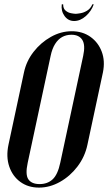

<svg xmlns="http://www.w3.org/2000/svg" viewBox="-20 -847 505 873"><path d="M18.5 -188.8Q7 -134 22.1 -89.8Q37.2 -45.5 72.6 -19.8Q108 6 157.2 6Q206.5 6 252.6 -19.9Q298.8 -45.8 332.4 -90Q366 -134.2 377.5 -188.8L448 -517.8Q458.5 -569.8 442.6 -612Q426.8 -654.2 391 -679.6Q355.2 -705 306.2 -705Q257 -705 211.2 -679.2Q165.5 -653.5 132.6 -611.2Q99.8 -569 89 -517.8ZM210.2 -592.8Q217 -625.5 230.5 -647Q244 -668.5 262.8 -678.8Q281.5 -689 304.8 -689Q339.2 -689 354.1 -665.8Q369 -642.5 358.2 -592.8L254 -107Q242.5 -52.8 219.1 -31.4Q195.8 -10 160 -10Q124 -10 109.1 -31.5Q94.2 -53 106 -107ZM399.8 -827.2Q391.8 -808 376.2 -798.6Q360.8 -789.2 345.4 -786.8Q330 -784.2 324.2 -784.2Q317.5 -784.2 303.6 -786.8Q289.8 -789.2 278.4 -798.6Q267 -808 267.2 -827.2H260.8Q257 -797 273.5 -774.2Q290 -751.5 317 -751.5Q345.2 -751.5 370.4 -774Q395.5 -796.5 406.2 -827.2Z"/></svg>

Font: Emberly Black
Style: Italic
Weight: 900
Italic angle: -12°
Designer: Rajesh Rajput
Foundry: Rajesh Rajput
Version: Version 1.000